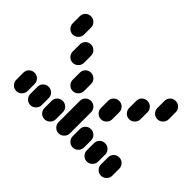

<svg xmlns="http://www.w3.org/2000/svg" viewBox="-181 -831 962 962"><g transform="rotate(-45 300.0 -350.0)"><path d="M435 -50Q435 -34 447 -22Q459 -10 475 -10H525Q542 -10 553.5 -22Q565 -34 565 -50Q565 -67 553.5 -78.5Q542 -90 525 -90H475Q459 -90 447 -78.5Q435 -67 435 -50ZM35 -50Q35 -34 47 -22Q59 -10 75 -10H125Q142 -10 153.5 -22Q165 -34 165 -50Q165 -67 153.5 -78.5Q142 -90 125 -90H75Q59 -90 47 -78.5Q35 -67 35 -50ZM335 -150Q335 -134 347 -122Q359 -110 375 -110H425Q442 -110 453.5 -122Q465 -134 465 -150Q465 -167 453.5 -178.5Q442 -190 425 -190H375Q359 -190 347 -178.5Q335 -167 335 -150ZM35 -150Q35 -134 47 -122Q59 -110 75 -110H125Q142 -110 153.5 -122Q165 -134 165 -150Q165 -167 153.5 -178.5Q142 -190 125 -190H75Q59 -190 47 -178.5Q35 -167 35 -150ZM235 -250Q235 -234 247 -222Q259 -210 275 -210H325Q342 -210 353.5 -222Q365 -234 365 -250Q365 -267 353.5 -278.5Q342 -290 325 -290H275Q259 -290 247 -278.5Q235 -267 235 -250ZM35 -250Q35 -234 47 -222Q59 -210 75 -210H125Q142 -210 153.5 -222Q165 -234 165 -250Q165 -267 153.5 -278.5Q142 -290 125 -290H75Q59 -290 47 -278.5Q35 -267 35 -250ZM35 -350Q35 -334 47 -322Q59 -310 75 -310H225Q242 -310 253.5 -322Q265 -334 265 -350Q265 -367 253.5 -378.5Q242 -390 225 -390H75Q59 -390 47 -378.5Q35 -367 35 -350ZM235 -450Q235 -434 247 -422Q259 -410 275 -410H325Q342 -410 353.5 -422Q365 -434 365 -450Q365 -467 353.5 -478.5Q342 -490 325 -490H275Q259 -490 247 -478.5Q235 -467 235 -450ZM35 -450Q35 -434 47 -422Q59 -410 75 -410H125Q142 -410 153.5 -422Q165 -434 165 -450Q165 -467 153.5 -478.5Q142 -490 125 -490H75Q59 -490 47 -478.5Q35 -467 35 -450ZM335 -550Q335 -534 347 -522Q359 -510 375 -510H425Q442 -510 453.5 -522Q465 -534 465 -550Q465 -567 453.5 -578.5Q442 -590 425 -590H375Q359 -590 347 -578.5Q335 -567 335 -550ZM35 -550Q35 -534 47 -522Q59 -510 75 -510H125Q142 -510 153.5 -522Q165 -534 165 -550Q165 -567 153.5 -578.5Q142 -590 125 -590H75Q59 -590 47 -578.5Q35 -567 35 -550ZM435 -650Q435 -634 447 -622Q459 -610 475 -610H525Q542 -610 553.5 -622Q565 -634 565 -650Q565 -667 553.5 -678.5Q542 -690 525 -690H475Q459 -690 447 -678.5Q435 -667 435 -650ZM35 -650Q35 -634 47 -622Q59 -610 75 -610H125Q142 -610 153.5 -622Q165 -634 165 -650Q165 -667 153.5 -678.5Q142 -690 125 -690H75Q59 -690 47 -678.5Q35 -667 35 -650Z"/></g></svg>

Font: Matrix Sans Raster
Style: Regular
Weight: 400
Designer: Brad Neil
Version: Version 1.100